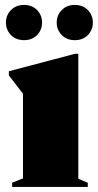

<svg xmlns="http://www.w3.org/2000/svg" viewBox="-20 -740 388 760"><path d="M290 -527V-32.5L327.5 -16.5V0H28V-16.5L71 -34V-369Q62 -380.5 50 -396.2Q38 -412 15 -441.5V-458L276.5 -527ZM75 -581Q43.5 -581 23.5 -601.2Q3.5 -621.5 3.5 -650.5Q3.5 -680 23.5 -700.2Q43.5 -720.5 75 -720.5Q107 -720.5 126.8 -700.2Q146.5 -680 146.5 -650.5Q146.5 -621.5 126.8 -601.2Q107 -581 75 -581ZM276 -581Q244.5 -581 224.5 -601.2Q204.5 -621.5 204.5 -650.5Q204.5 -680 224.5 -700.2Q244.5 -720.5 276 -720.5Q308 -720.5 327.8 -700.2Q347.5 -680 347.5 -650.5Q347.5 -621.5 327.8 -601.2Q308 -581 276 -581Z"/></svg>

Font: Newsreader Display ExtraBold
Style: Regular
Weight: 800
Designer: Hugues Gentile
Foundry: Production Type
Version: Version 1.001